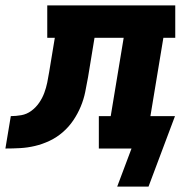

<svg xmlns="http://www.w3.org/2000/svg" viewBox="-76 -550 696 711"><path d="M358 141 411 0H290V-120H334L382 -410H274L250 -264Q245 -236 239.5 -209Q234 -182 223 -155.5Q212 -129 195.5 -104.5Q179 -80 156.5 -60.5Q134 -41 107.5 -28.5Q81 -16 53.5 -9.5Q26 -3 -1.5 -1.5Q-29 0 -56 0L-36 -120Q-17 -120 3 -123.5Q23 -127 40 -139.5Q57 -152 69 -169.5Q81 -187 88 -206Q95 -225 99 -244.5Q103 -264 106 -283L127 -410H99V-530H573V-410H529L481 -120H572L474 141Z"/></svg>

Font: Iosevka Curly Slab HvExObl
Style: Regular
Weight: 900
Width: 7
Italic angle: -9°
Monospace: yes
Designer: Belleve Invis
Foundry: Belleve Invis
Version: Version 11.1.0; ttfautohint (v1.8.3)